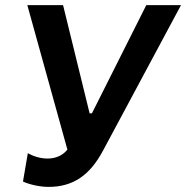

<svg xmlns="http://www.w3.org/2000/svg" viewBox="-20 -720 729 752"><path d="M170 12C266 12 332 -33 384 -131L689 -700H553L340 -276H331L227 -700H87L244 -134C224 -109 195 -99 166 -99C137 -99 108 -109 89 -120L70 -9C98 4 139 12 170 12Z"/></svg>

Font: Fixel Display SemiBold
Style: Italic
Weight: 600
Italic angle: -10°
Designer: AlfaBravo + MacPaw
Foundry: Kyrylo Tkachov, Marchela Mozhyna, Serhii Makarenko, Maria Weinstein, Zakhar Kryvoshyya
Version: Version 1.210;Glyphs 3.2 (3217)